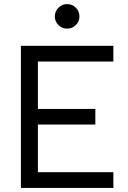

<svg xmlns="http://www.w3.org/2000/svg" viewBox="-20 -917 626 937"><path d="M82 0V-693.4H533.2V-616.7H165V-385.3H445.3V-309.1H165V-76.7H533.2V0ZM307.6 -777.3Q282.7 -777.3 265.1 -794.7Q247.6 -812 247.6 -836.9Q247.6 -861.8 265.1 -879.4Q282.7 -897 307.6 -897Q332.5 -897 350.1 -879.4Q367.7 -861.8 367.7 -836.9Q367.7 -812 350.1 -794.7Q332.5 -777.3 307.6 -777.3Z"/></svg>

Font: Cascadia Mono NF SemiLight
Style: Regular
Weight: 350
Monospace: yes
Designer: Aaron Bell
Foundry: Saja Typeworks
Version: Version 2404.023; ttfautohint (v1.8.4)